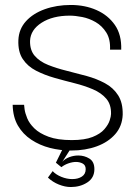

<svg xmlns="http://www.w3.org/2000/svg" viewBox="-20 -593 551 773"><path d="M266 13Q222 13 181 2.5Q140 -8 106 -30.5Q72 -53 52 -87.5Q32 -122 31 -171H77Q77 -168 79 -153Q81 -138 89.5 -117Q98 -96 118.5 -76Q139 -56 175.5 -42.5Q212 -29 269 -29Q321 -29 352.5 -41.5Q384 -54 400 -72.5Q416 -91 421.5 -108Q427 -125 427 -134Q428 -172 408 -195.5Q388 -219 354 -233.5Q320 -248 280 -258Q240 -268 199.5 -279.5Q159 -291 125 -308.5Q91 -326 71.5 -355.5Q52 -385 54 -432Q56 -476 84.5 -507.5Q113 -539 160.5 -556Q208 -573 265 -573Q322 -573 368.5 -552.5Q415 -532 442.5 -492.5Q470 -453 468 -393H423Q425 -435 408 -462Q391 -489 365 -504Q339 -519 311 -524.5Q283 -530 261 -530Q192 -530 147.5 -501.5Q103 -473 101 -429Q100 -391 120 -368Q140 -345 174 -331.5Q208 -318 248.5 -308Q289 -298 329 -287Q369 -276 402.5 -258Q436 -240 455.5 -209.5Q475 -179 474 -131Q472 -85 444 -53Q416 -21 370 -4Q324 13 266 13ZM173 122 192 96Q205 110 227 119Q249 128 271 128Q294 128 309.5 118Q325 108 325 88Q325 72 313 65.5Q301 59 286 59Q272 59 256 64.5Q240 70 227 80L205 62L243 -15L271 -4L231 58Q242 46 259.5 39.5Q277 33 295 33Q320 33 340 45.5Q360 58 360 88Q360 123 331.5 141.5Q303 160 265 160Q242 160 217 150Q192 140 173 122Z"/></svg>

Font: Darker Grotesque Light
Style: Regular
Weight: 400
Version: Version 1.000;gftools[0.9.28]